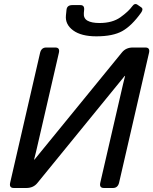

<svg xmlns="http://www.w3.org/2000/svg" viewBox="-20 -937 764 957"><path d="M48.8 0Q24.4 0 30.8 -26.9L179.7 -673.3Q186 -700.2 210.4 -700.2H255.4Q279.8 -700.2 273.4 -673.3L159.7 -180.7Q154.8 -158.7 149.9 -141.6H151.9L587.9 -675.8Q607.9 -700.2 642.1 -700.2H704.6Q729 -700.2 722.7 -673.3L573.7 -26.9Q567.4 0 543 0H498Q473.6 0 480 -26.9L593.8 -519.5Q598.6 -541.5 603.5 -558.6H601.6L166 -24.4Q146 0 111.3 0ZM311.5 -888.2Q314 -911.6 340.3 -911.6H380.9Q401.4 -911.6 399.4 -888.2L397.9 -872.6Q395.5 -845.7 416 -834Q436.5 -822.3 476.1 -822.3Q540 -822.3 580.1 -850.8Q620.1 -879.4 639.2 -905.8Q651.4 -922.9 665 -913.6L684.1 -900.4Q696.3 -892.1 683.1 -873.5Q636.7 -808.6 589.8 -782.2Q543 -755.9 460.4 -755.9Q384.8 -755.9 344.5 -785.6Q304.2 -815.4 308.6 -859.9Z"/></svg>

Font: Istok Web
Style: BoldItalic
Weight: 700
Italic angle: -13°
Designer: Andrey V. Panov
Foundry: Andrey V. Panov
Version: Version 1.0.2g